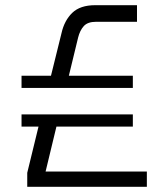

<svg xmlns="http://www.w3.org/2000/svg" viewBox="-20 -720 640 740"><path d="M85 0V-54L135 -259H204L149 -31L128 -59H546V0ZM63 -232V-279H492V-232ZM63 -381V-428H492V-381ZM171 -406 217 -592Q228 -641 258.5 -670.5Q289 -700 347 -700H508V-636H350Q318 -636 303 -619.5Q288 -603 281 -575L240 -406Z"/></svg>

Font: SUSE Thin Light
Style: Regular
Weight: 300
Version: Version 1.000